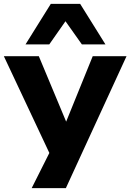

<svg xmlns="http://www.w3.org/2000/svg" viewBox="-25 -794 675 994"><path d="M139 180 255 -51V50L-5 -503H176L318 -163H317L455 -503H630L316 180ZM107 -564 238 -774H390L521 -564H399L314 -684L230 -564Z"/></svg>

Font: Nunito Sans 7pt SemiExpanded ExtraBold
Style: Regular
Weight: 800
Width: 6
Designer: Vernon Adams
Foundry: Vernon Adams
Version: Version 3.101;gftools[0.9.27]